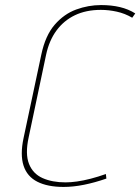

<svg xmlns="http://www.w3.org/2000/svg" viewBox="-20 -728 554 758"><path d="M502 -658 514 -675Q487 -692 453.5 -700Q420 -708 379 -708Q329 -708 281 -690.5Q233 -673 196 -630.5Q159 -588 143 -512L73 -183Q59 -117 73 -74Q87 -31 127.5 -10.5Q168 10 231 10Q269 10 311.5 1.5Q354 -7 400 -23L398 -41Q367 -30 338 -22.5Q309 -15 284 -11.5Q259 -8 239 -8Q186 -8 148 -25Q110 -42 94.5 -81Q79 -120 93 -185L162 -512Q174 -568 203 -607.5Q232 -647 276 -668Q320 -689 378 -689Q409 -689 441 -682Q473 -675 502 -658Z"/></svg>

Font: Advent Pro Thin
Style: Italic
Weight: 250
Italic angle: -12°
Version: Version 3.000